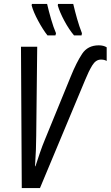

<svg xmlns="http://www.w3.org/2000/svg" viewBox="-20 -950 559 970"><path d="M90 0H182L411 -548Q428 -590 446 -619.5Q464 -649 490 -649Q508 -649 519 -642V-711Q503 -721 479 -721Q423 -721 394.5 -677.5Q366 -634 338 -565L207 -245Q194 -214 181.5 -177.5Q169 -141 159 -110H157Q163 -202 163 -265L168 -714H86ZM354 -771H392L394 -782Q380 -818 369.5 -855Q359 -892 350 -930H273L272 -922Q282 -888 305 -845Q328 -802 354 -771ZM220 -771H260L263 -782Q250 -812 238 -853.5Q226 -895 218 -930H141L140 -922Q149 -889 173 -844.5Q197 -800 220 -771Z"/></svg>

Font: Noto Sans UI Condensed
Style: Italic
Weight: 400
Width: 3
Italic angle: -12°
Designer: Monotype Design Team
Foundry: Monotype Imaging Inc.
Version: Version 1.901